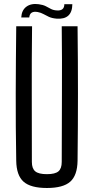

<svg xmlns="http://www.w3.org/2000/svg" viewBox="-20 -931 468 958"><path d="M214 7Q133 7 97.5 -24.5Q62 -56 61 -129Q58 -298 58.5 -464.5Q59 -631 61 -800H140Q138 -631 138.5 -461.5Q139 -292 139 -123Q139 -90 156 -76Q173 -62 214 -62Q255 -62 271.5 -76Q288 -90 288 -123Q288 -292 289 -461.5Q290 -631 288 -800H367Q369 -631 369 -464.5Q369 -298 367 -129Q366 -56 330.5 -24.5Q295 7 214 7ZM86 -844Q88 -880 111.5 -897.5Q135 -915 173 -910Q195 -907 208.5 -900Q222 -893 234 -886.5Q246 -880 263 -879Q301 -876 301 -910H341Q340 -832 262 -838Q239 -840 224 -847Q209 -854 196.5 -861Q184 -868 168 -871Q129 -878 126 -844Z"/></svg>

Font: Big Shoulders Text
Style: Regular
Weight: 400
Designer: Patric King
Foundry: XO Type Co
Version: Version 1.000; ttfautohint (v1.8.2)